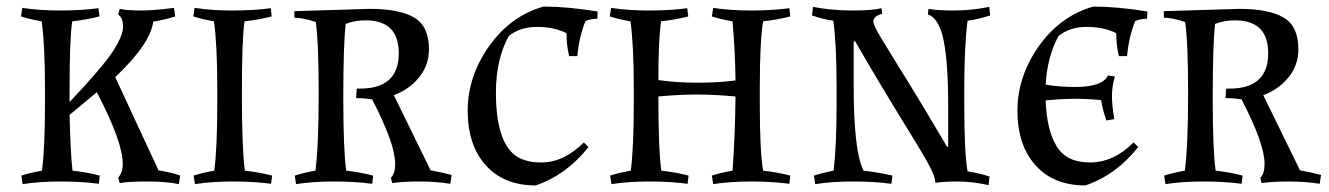

<svg xmlns="http://www.w3.org/2000/svg" viewBox="-20 -553 4049 585"><path d="M192 -283V-242Q294 -350 324.5 -397.5Q355 -445 355 -471.5Q355 -498 340 -509L345 -526Q367 -521 408.5 -521Q450 -521 510 -529L514 -503Q491 -495 447 -487Q438 -419 331 -318L463 -34Q505 -27 529 -18L525 8Q488 0 428.5 0Q369 0 345 5L340 -12Q354 -26 354 -54Q354 -121 275 -272Q255 -255 192 -203Q195 -81 201 -33Q246 -28 284 -18L281 7Q229 0 164.5 0Q100 0 49 8L45 -18Q73 -27 108 -33Q117 -105 117 -237V-284Q117 -416 107 -488Q72 -494 44 -503L48 -529Q99 -521 163.5 -521Q228 -521 280 -528L283 -503Q245 -493 200 -488Q192 -434 192 -283Z M725 -488Q717 -434 717 -267Q717 -100 726 -33Q771 -28 809 -18L806 7Q754 0 689.5 0Q625 0 574 8L570 -18Q598 -27 633 -33Q642 -105 642 -237V-284Q642 -416 632 -488Q597 -494 569 -503L573 -529Q624 -521 688.5 -521Q753 -521 805 -528L808 -503Q770 -493 725 -488Z M877 -519 1107 -526Q1197 -526 1242 -499.5Q1287 -473 1287 -403Q1287 -355 1257.5 -318Q1228 -281 1180 -263L1292 -34Q1326 -28 1356 -20L1352 7Q1310 0 1257.5 0Q1205 0 1175 5L1171 -11Q1184 -24 1184 -54Q1184 -115 1114 -250Q1093 -254 1065 -254L1067 -283H1077Q1195 -283 1195 -391Q1195 -491 1094 -491Q1060 -491 1033 -480Q1026 -414 1026 -254Q1026 -94 1035 -33Q1079 -28 1117 -18L1114 7Q1062 0 997.5 0Q933 0 882 8L878 -18Q906 -27 941 -33Q951 -108 951 -266.5Q951 -425 942 -486Q903 -499 877 -499Z M1629 -58Q1698 -58 1759 -119L1773 -105Q1706 -20 1612 12Q1515 12 1460 -49.5Q1405 -111 1405 -215.5Q1405 -320 1470 -412Q1535 -504 1636 -533Q1709 -533 1801 -518L1800 -496Q1781 -496 1764 -489Q1745 -444 1739 -382H1714Q1706 -416 1706 -452Q1668 -471 1616 -471Q1564 -471 1530 -443Q1491 -372 1491 -271Q1491 -114 1558 -74Q1587 -58 1629 -58Z M2153 -529Q2204 -521 2268.5 -521Q2333 -521 2385 -528L2388 -503Q2350 -493 2305 -488Q2295 -426 2295 -284V-237Q2295 -93 2305 -33Q2350 -28 2388 -18L2385 7Q2333 0 2268.5 0Q2204 0 2153 8L2149 -18Q2177 -27 2212 -33Q2220 -146 2221 -259Q2157 -265 2103 -265Q2049 -265 1986 -259Q1986 -94 1995 -33Q2040 -28 2078 -18L2075 7Q2023 0 1958.5 0Q1894 0 1843 8L1839 -18Q1867 -27 1902 -33Q1911 -105 1911 -237V-284Q1911 -416 1901 -488Q1866 -494 1838 -503L1842 -529Q1893 -521 1957.5 -521Q2022 -521 2074 -528L2077 -503Q2039 -493 1994 -488Q1986 -430 1986 -309Q2042 -301 2106.5 -301Q2171 -301 2221 -308Q2220 -393 2212 -488Q2177 -494 2149 -503Z M2696 7Q2644 0 2579.5 0Q2515 0 2464 8L2460 -18Q2492 -28 2520 -33Q2529 -111 2529 -237V-284Q2529 -418 2519 -490Q2492 -493 2454 -506L2457 -532Q2514 -521 2576.5 -521Q2639 -521 2666 -528L2668 -511Q2641 -504 2641 -488Q2641 -476 2664.5 -437.5Q2688 -399 2710 -363Q2776 -258 2866 -105L2869 -107V-229Q2869 -363 2855 -430.5Q2841 -498 2807 -509L2809 -526Q2835 -521 2887 -521Q2939 -521 2994 -532L2997 -506Q2956 -493 2928 -490Q2918 -410 2918 -284V-237Q2918 -85 2928 -31Q2970 -24 2995 -15L2992 11Q2942 0 2898 0Q2854 0 2830 4Q2830 -18 2799.5 -70Q2769 -122 2744 -162Q2663 -293 2585 -428L2581 -426V-292Q2581 -93 2611 -33Q2656 -28 2699 -18Z M3434 -119 3448 -105Q3381 -20 3287 12Q3190 12 3135 -49.5Q3080 -111 3080 -215.5Q3080 -320 3145 -412Q3210 -504 3311 -533Q3384 -533 3476 -518L3475 -496Q3456 -496 3439 -489Q3420 -444 3414 -382H3389Q3381 -416 3381 -452Q3343 -471 3291 -471Q3239 -471 3205 -443Q3171 -381 3166 -295Q3208 -288 3256 -288Q3339 -288 3356 -323L3377 -320Q3368 -290 3368 -261Q3368 -232 3375 -190L3351 -186Q3340 -216 3335 -248Q3295 -252 3255.5 -252Q3216 -252 3166 -247Q3169 -158 3199 -108Q3229 -58 3301 -58Q3373 -58 3434 -119Z M3526 -519 3756 -526Q3846 -526 3891 -499.5Q3936 -473 3936 -403Q3936 -355 3906.5 -318Q3877 -281 3829 -263L3941 -34Q3975 -28 4005 -20L4001 7Q3959 0 3906.5 0Q3854 0 3824 5L3820 -11Q3833 -24 3833 -54Q3833 -115 3763 -250Q3742 -254 3714 -254L3716 -283H3726Q3844 -283 3844 -391Q3844 -491 3743 -491Q3709 -491 3682 -480Q3675 -414 3675 -254Q3675 -94 3684 -33Q3728 -28 3766 -18L3763 7Q3711 0 3646.5 0Q3582 0 3531 8L3527 -18Q3555 -27 3590 -33Q3600 -108 3600 -266.5Q3600 -425 3591 -486Q3552 -499 3526 -499Z"/></svg>

Font: Almendra SC
Style: Regular
Weight: 400
Designer: Ana Sanfelippo
Foundry: Ana Sanfelippo
Version: Version 1.002